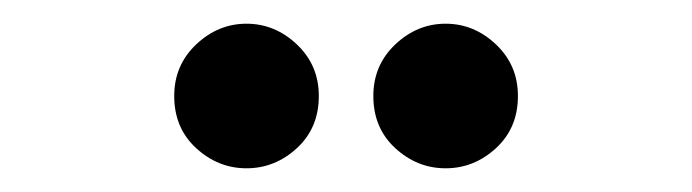

<svg xmlns="http://www.w3.org/2000/svg" viewBox="-20 -887 584 162"><path d="M188 -745Q164 -745 145.5 -762Q127 -779 127 -806Q127 -832 145.5 -849.5Q164 -867 188 -867Q212 -867 230.5 -849.5Q249 -832 249 -806Q249 -779 230.5 -762Q212 -745 188 -745ZM356 -745Q332 -745 313.5 -762Q295 -779 295 -806Q295 -832 313.5 -849.5Q332 -867 356 -867Q380 -867 398.5 -849.5Q417 -832 417 -806Q417 -779 398.5 -762Q380 -745 356 -745Z"/></svg>

Font: Phudu Light
Style: Bold
Weight: 700
Version: Version 1.005;gftools[0.9.23]